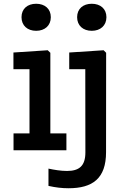

<svg xmlns="http://www.w3.org/2000/svg" viewBox="-20 -800 660 1022"><path d="M52 0H333.5V-90H248V-519L234 -532.5L51.5 -520.5V-431.5H137V-90H52ZM172.5 -636C218.5 -636 250.5 -664 250.5 -708.5C250.5 -753 218.5 -780 172.5 -780C126 -780 94.5 -753 94.5 -708.5C94.5 -664 126 -636 172.5 -636ZM544.5 10 545 -519 531.5 -532.5 348.5 -520.5V-431.5H434L434.5 11C434.5 83.5 401.5 110 336.5 110C304.5 110 268 104 238 97.5V189.5C275.5 198 310 202 345 202C473 202 544.5 150 544.5 10ZM468.5 -636C514.5 -636 546.5 -664 546.5 -708.5C546.5 -753 514.5 -780 468.5 -780C422 -780 390.5 -753 390.5 -708.5C390.5 -664 422 -636 468.5 -636Z"/></svg>

Font: Monaspace Neon Medium
Style: Regular
Weight: 500
Designer: Riley Cran & the Lettermatic Team
Foundry: Lettermatic
Version: Version 1.200 (Monaspace Neon)